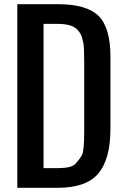

<svg xmlns="http://www.w3.org/2000/svg" viewBox="-20 -895 593 915"><path d="M187.5 -93.8H256.3Q320.8 -93.8 339.6 -114.3Q358.4 -134.8 369.9 -154.5Q381.3 -174.3 381.3 -266.6V-593.8Q381.3 -670.9 377.4 -689Q373.5 -707 369.1 -720.9Q364.7 -734.9 351.8 -750.2Q338.9 -765.6 315.2 -773.4Q291.5 -781.2 253.9 -781.2H187.5ZM62.5 0V-875H256.3Q393.6 -875 450 -818.8Q506.3 -762.7 506.3 -625V-281.2Q506.3 -137.2 449 -68.6Q391.6 0 255.4 0Z"/></svg>

Font: Oswald-Regular
Style: Regular
Weight: 400
Designer: vernon adams
Foundry: vernon adams
Version: Version 2.002; ttfautohint (v0.92.18-e454-dirty) -l 8 -r 50 